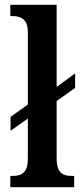

<svg xmlns="http://www.w3.org/2000/svg" viewBox="-20 -780 338 800"><path d="M23 0H289V-47H279C242 -47 216 -59 216 -120V-359L293 -414V-474L216 -418V-760H23V-713H32C60 -713 96 -705 96 -648V-344L24 -293V-235L96 -286V-120C96 -59 70 -47 32 -47H23Z"/></svg>

Font: Noto Serif Sinhala Condensed SemiBold
Style: Regular
Weight: 600
Width: 3
Designer: Jelle Bosma - Monotype Design Team
Foundry: Monotype Imaging Inc.
Version: Version 2.007